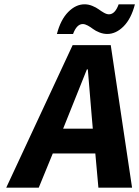

<svg xmlns="http://www.w3.org/2000/svg" viewBox="-20 -868 644 888"><path d="M243.2 -710.9Q260.3 -776.9 295.4 -812.5Q330.6 -848.1 371.1 -848.1Q389.2 -848.1 407 -840.8Q424.8 -833.5 436.3 -825Q447.8 -816.4 460.7 -809.1Q473.6 -801.8 483.9 -801.8Q512.2 -801.8 528.8 -848.1H604Q586.9 -781.7 551.8 -746.3Q516.6 -710.9 476.1 -710.9Q458 -710.9 439.9 -718Q421.9 -725.1 410.4 -733.9Q398.9 -742.7 386 -749.8Q373 -756.8 362.8 -756.8Q335 -756.8 317.9 -710.9ZM8.8 0 315.9 -659.2H492.2L590.8 0H435.1L420.9 -158.2H224.1L159.2 0ZM272 -272.9H409.2L403.8 -335Q400.9 -376.5 386.2 -546.9H381.8Q358.4 -486.8 296.9 -335Z"/></svg>

Font: Office Code Pro Bold Italic
Style: Regular
Weight: 700
Italic angle: -9°
Designer: Nathan Rutzky & Paul D. Hunt
Foundry: Adobe Systems Incorporated
Version: Version 1.004;PS 001.004;hotconv 1.0.70;makeotf.lib2.5.58329